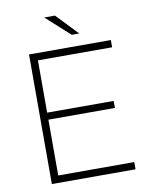

<svg xmlns="http://www.w3.org/2000/svg" viewBox="-88 -852 709 915"><g transform="rotate(-10 267.0 -394.0)"><path d="M493 -35V0H88V-627H484V-592H125V-339H447V-305H125V-35ZM305 -684 190 -788H242L341 -684Z"/></g></svg>

Font: Blinker ExtraLight
Style: Regular
Weight: 200
Designer: Juergen Huber
Foundry: supertype
Version: Version 1.017;hotconv 1.0.117;makeotfexe 2.5.65602